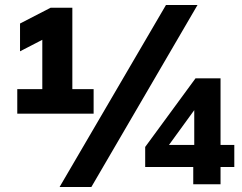

<svg xmlns="http://www.w3.org/2000/svg" viewBox="-20 -736 965 767"><path d="M49 -282V-380H149V-577L60 -531V-642L182 -705H269V-380H354V-282ZM345 11H218L643 -716H769ZM752 0V-69H560V-149L761 -423H861V-157H916V-69H861V0ZM756 -157V-296L655 -157Z"/></svg>

Font: Mulish ExtraBold
Style: Regular
Weight: 800
Designer: Vernon Adams
Foundry: Vernon Adams
Version: Version 3.603; ttfautohint (v1.8.3)